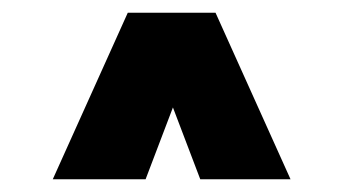

<svg xmlns="http://www.w3.org/2000/svg" viewBox="-20 -647 540 302"><path d="M209 -365H63L181 -627H319L437 -365H295L252 -478Z"/></svg>

Font: Blinker ExtraBold
Style: Regular
Weight: 800
Designer: Juergen Huber
Foundry: supertype
Version: Version 1.017;hotconv 1.0.117;makeotfexe 2.5.65602